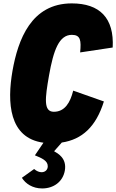

<svg xmlns="http://www.w3.org/2000/svg" viewBox="-20 -816 672 1109"><path d="M630.9 -541.5C640.1 -711.9 556.2 -796.4 394.5 -796.4C159.7 -796.4 84 -585.9 52.2 -407.2C20.5 -225.1 30.8 -19 231 8.3L181.6 81.1C220.7 97.2 255.9 111.8 255.9 144C255.9 165.5 240.2 178.7 220.2 178.7C207 178.7 191.4 172.9 177.2 160.2L106.4 210.9C127.4 245.1 168.5 272.5 223.6 272.5C288.6 272.5 342.8 234.9 354.5 169.4C367.2 96.7 312.5 69.3 292.5 57.6L336.9 7.3C453.6 -10.3 534.2 -83 580.1 -230L402.8 -292.5C385.7 -223.1 354 -170.4 291 -170.4C230 -170.4 240.2 -248.5 263.2 -380.4C289.1 -526.9 321.3 -614.7 395 -614.7C445.3 -614.7 449.7 -582.5 442.9 -513.2Z"/></svg>

Font: Decalotype Black Italic
Style: Regular
Weight: 900
Italic angle: -10°
Designer: Alfredo Marco Pradil
Foundry: Alfredo Marco Pradil
Version: Version 1.0